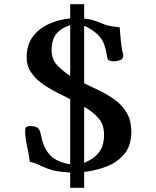

<svg xmlns="http://www.w3.org/2000/svg" viewBox="-20 -806 740 908"><path d="M472 -169Q472 -218 444.5 -248.5Q417 -279 378 -301V-36Q425 -55 448.5 -86Q472 -117 472 -169ZM312 -687Q267 -673 245.5 -644.5Q224 -616 224 -569Q224 -525 251 -497Q278 -469 312 -447ZM601 -182Q601 -118 568.5 -78.5Q536 -39 485 -19Q434 1 378 7V82H312V10Q284 8 257 4.5Q230 1 204 -9Q183 -17 163 -26.5Q143 -36 121 -41Q116 -79 107.5 -116Q99 -153 99 -191Q99 -202 106 -206Q113 -210 122 -210Q140 -210 152 -205Q164 -200 170 -182Q174 -171 176 -158.5Q178 -146 182 -135Q198 -85 229.5 -61Q261 -37 312 -29V-337Q282 -352 246.5 -370Q211 -388 179 -411Q147 -434 126.5 -464.5Q106 -495 106 -534Q106 -594 135.5 -633Q165 -672 212 -693Q259 -714 312 -719V-786H378V-718Q404 -716 427.5 -708Q451 -700 475 -690Q492 -684 509.5 -681.5Q527 -679 546 -677Q549 -648 551 -618Q553 -588 560 -558Q561 -554 562 -550.5Q563 -547 563 -543Q563 -527 547 -521.5Q531 -516 519 -516Q509 -516 501 -518Q493 -520 488 -530Q485 -543 483 -556.5Q481 -570 477 -583Q467 -620 439.5 -645Q412 -670 378 -684V-412Q417 -394 456.5 -374.5Q496 -355 529 -329.5Q562 -304 581.5 -268.5Q601 -233 601 -182Z"/></svg>

Font: Kaisei Opti
Style: Bold
Weight: 700
Designer: Font-Kai, 金井和夫
Foundry: KAZUO KANAI
Version: Version 5.003